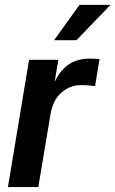

<svg xmlns="http://www.w3.org/2000/svg" viewBox="-20 -758 468 778"><path d="M12.2 0 97.7 -515.6H216.3L202.1 -430.2H203.6Q225.1 -474.1 259.3 -497.3Q293.5 -520.5 343.8 -520.5Q356 -520.5 366 -519.8Q376 -519 383.3 -518.6L365.2 -409.2Q358.4 -410.2 342 -411.6Q325.7 -413.1 307.6 -413.1Q263.7 -413.1 228.8 -382.8Q193.8 -352.5 184.1 -292L135.3 0ZM199.2 -595.2 302.2 -738.3H427.7L290 -595.2Z"/></svg>

Font: Inter Display SemiBold
Style: Italic
Weight: 600
Italic angle: -9.39999°
Designer: Rasmus Andersson
Foundry: rsms
Version: Version 4.000;git-a52131595